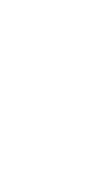

<svg xmlns="http://www.w3.org/2000/svg" viewBox="-20 -470 440 840"><path d="M300 -50Q300 -50 300 -50Q300 -50 300 -50Q300 -50 300 -50Q300 -50 300 -50Q300 -50 300 -50Q300 -50 300 -50Q300 -50 300 -50Q300 -50 300 -50Q300 -50 300 -50Q300 -50 300 -50Q300 -50 300 -50Q300 -50 300 -50ZM300 -150Q300 -150 300 -150Q300 -150 300 -150Q300 -150 300 -150Q300 -150 300 -150Q300 -150 300 -150Q300 -150 300 -150Q300 -150 300 -150Q300 -150 300 -150Q300 -150 300 -150Q300 -150 300 -150Q300 -150 300 -150Q300 -150 300 -150ZM300 -250Q300 -250 300 -250Q300 -250 300 -250Q300 -250 300 -250Q300 -250 300 -250Q300 -250 300 -250Q300 -250 300 -250Q300 -250 300 -250Q300 -250 300 -250Q300 -250 300 -250Q300 -250 300 -250Q300 -250 300 -250Q300 -250 300 -250ZM300 -350Q300 -350 300 -350Q300 -350 300 -350Q300 -350 300 -350Q300 -350 300 -350Q300 -350 300 -350Q300 -350 300 -350Q300 -350 300 -350Q300 -350 300 -350Q300 -350 300 -350Q300 -350 300 -350Q300 -350 300 -350Q300 -350 300 -350ZM200 -450Q200 -450 200 -450Q200 -450 200 -450Q200 -450 200 -450Q200 -450 200 -450Q200 -450 200 -450Q200 -450 200 -450Q200 -450 200 -450Q200 -450 200 -450Q200 -450 200 -450Q200 -450 200 -450Q200 -450 200 -450Q200 -450 200 -450ZM100 -450Q100 -450 100 -450Q100 -450 100 -450Q100 -450 100 -450Q100 -450 100 -450Q100 -450 100 -450Q100 -450 100 -450Q100 -450 100 -450Q100 -450 100 -450Q100 -450 100 -450Q100 -450 100 -450Q100 -450 100 -450Q100 -450 100 -450ZM100 -350Q100 -350 100 -350Q100 -350 100 -350Q100 -350 100 -350Q100 -350 100 -350Q100 -350 100 -350Q100 -350 100 -350Q100 -350 100 -350Q100 -350 100 -350Q100 -350 100 -350Q100 -350 100 -350Q100 -350 100 -350Q100 -350 100 -350ZM100 -250Q100 -250 100 -250Q100 -250 100 -250Q100 -250 100 -250Q100 -250 100 -250Q100 -250 100 -250Q100 -250 100 -250Q100 -250 100 -250Q100 -250 100 -250Q100 -250 100 -250Q100 -250 100 -250Q100 -250 100 -250Q100 -250 100 -250ZM100 -150Q100 -150 100 -150Q100 -150 100 -150Q100 -150 100 -150Q100 -150 100 -150Q100 -150 100 -150Q100 -150 100 -150Q100 -150 100 -150Q100 -150 100 -150Q100 -150 100 -150Q100 -150 100 -150Q100 -150 100 -150Q100 -150 100 -150ZM100 -50Q100 -50 100 -50Q100 -50 100 -50Q100 -50 100 -50Q100 -50 100 -50Q100 -50 100 -50Q100 -50 100 -50Q100 -50 100 -50Q100 -50 100 -50Q100 -50 100 -50Q100 -50 100 -50Q100 -50 100 -50Q100 -50 100 -50ZM100 150Q100 150 100 150Q100 150 100 150Q100 150 100 150Q100 150 100 150Q100 150 100 150Q100 150 100 150Q100 150 100 150Q100 150 100 150Q100 150 100 150Q100 150 100 150Q100 150 100 150Q100 150 100 150ZM200 150Q200 150 200 150Q200 150 200 150Q200 150 200 150Q200 150 200 150Q200 150 200 150Q200 150 200 150Q200 150 200 150Q200 150 200 150Q200 150 200 150Q200 150 200 150Q200 150 200 150Q200 150 200 150ZM200 250Q200 250 200 250Q200 250 200 250Q200 250 200 250Q200 250 200 250Q200 250 200 250Q200 250 200 250Q200 250 200 250Q200 250 200 250Q200 250 200 250Q200 250 200 250Q200 250 200 250Q200 250 200 250ZM100 350Q100 350 100 350Q100 350 100 350Q100 350 100 350Q100 350 100 350Q100 350 100 350Q100 350 100 350Q100 350 100 350Q100 350 100 350Q100 350 100 350Q100 350 100 350Q100 350 100 350Q100 350 100 350Z"/></svg>

Font: TINY 5x3
Style: Regular
Weight: 400
Designer: Jack Halten Fahnestock
Foundry: Velvetyne Type Foundry
Version: Version 1.002